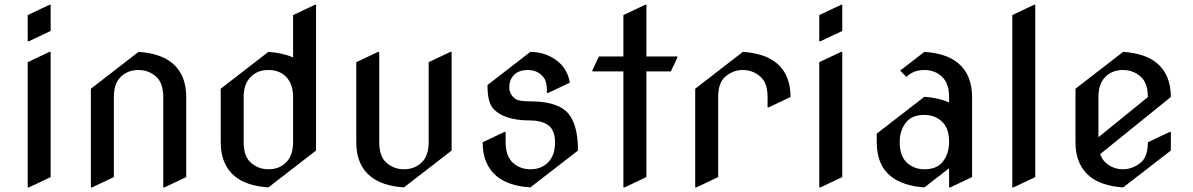

<svg xmlns="http://www.w3.org/2000/svg" viewBox="-20 -777 5069 816"><path d="M97.7 19.5V-512.7L190.4 -556.6H195.3V-24.4L102.5 19.5ZM195.3 -756.8V-645.5L102.5 -601.6H97.7V-712.9L190.4 -756.8Z M366.2 19.5V-399.9L568.8 -556.6Q661.1 -550.3 710.9 -509.8Q771.5 -460.4 771.5 -364.7V-24.4L678.7 19.5H673.8V-364.7Q673.8 -425.8 642.1 -452.6Q610.4 -479.5 568.8 -479.5Q522.9 -479.5 492.7 -449.7Q463.9 -421.4 463.9 -364.7V-24.4L371.1 19.5Z M1120.6 -57.6Q1167.5 -57.6 1196.5 -87.4Q1225.6 -117.2 1225.6 -172.4V-364.7Q1225.6 -421.9 1193.8 -452.6Q1166 -479.5 1120.6 -479.5Q1074.2 -479.5 1044.9 -449.7Q1015.6 -419.9 1015.6 -364.7V-172.4Q1015.6 -111.3 1047.4 -84.5Q1079.1 -57.6 1120.6 -57.6ZM1120.6 19.5Q1028.3 13.2 978.5 -27.3Q918 -77.1 918 -172.4V-399.9L1120.6 -556.6Q1182.6 -552.2 1225.6 -532.7V-712.9L1318.4 -756.8H1323.2V-137.2Z M1696.8 19.5Q1604.5 13.2 1554.7 -27.3Q1494.1 -76.7 1494.1 -172.4V-512.7L1586.9 -556.6H1591.8V-172.4Q1591.8 -111.3 1623.5 -84.5Q1655.3 -57.6 1696.8 -57.6Q1742.7 -57.6 1772.9 -87.4Q1801.8 -115.7 1801.8 -172.4V-512.7L1894.5 -556.6H1899.4V-137.2Z M2233.9 19.5Q2141.6 13.2 2091.8 -27.3Q2031.2 -76.7 2031.2 -172.4L2124 -216.3H2128.9V-172.4Q2128.9 -113.3 2160.6 -84.5Q2190.9 -57.6 2233.9 -57.6Q2280.8 -57.6 2309.8 -87.4Q2338.9 -117.2 2338.9 -171.9Q2338.9 -227.1 2306.2 -247.6Q2277.8 -265.1 2233.4 -265.1Q2119.1 -265.1 2074.2 -317.9Q2051.8 -344.7 2051.8 -415.5L2233.9 -556.6Q2305.2 -555.2 2353.5 -513.7Q2392.6 -480 2401.9 -425.8L2309.1 -381.8H2304.2V-396Q2304.2 -431.2 2289.6 -449.2Q2265.1 -479.5 2222.7 -479.5Q2180.7 -479.5 2159.7 -453.1Q2144.5 -434.1 2144.5 -406.2Q2144.5 -375 2170.9 -356.4Q2185.5 -346.2 2233.4 -346.2Q2338.4 -346.2 2384.3 -305.7Q2436.5 -259.8 2436.5 -137.2Z M2629.4 19.5V-473.6H2497.6V-478.5L2525.4 -537.1H2629.4V-712.9L2722.2 -756.8H2727.1V-537.1H2858.9V-532.2L2831.1 -473.6H2727.1V-24.4L2634.3 19.5Z M2934.6 19.5V-399.9L3137.2 -556.6Q3229.5 -550.3 3279.3 -509.8Q3339.8 -460.4 3339.8 -364.7L3247.1 -320.8H3242.2V-364.7Q3242.2 -425.8 3210.2 -452.6Q3178.2 -479.5 3136.7 -479.5Q3094.2 -479.5 3061 -449.7Q3032.2 -423.8 3032.2 -364.7V-24.4L2939.5 19.5Z M3461.9 19.5V-512.7L3554.7 -556.6H3559.6V-24.4L3466.8 19.5ZM3559.6 -756.8V-645.5L3466.8 -601.6H3461.9V-712.9L3554.7 -756.8Z M3908.7 -57.6Q3960 -57.6 3984.9 -87.4Q4013.7 -122.1 4013.7 -173.8Q4013.7 -233.4 3981.9 -261.7Q3951.7 -288.6 3908.7 -288.6Q3857.4 -288.6 3832.5 -258.8Q3803.7 -224.1 3803.7 -173.8Q3803.7 -112.8 3835.4 -84.5Q3866.2 -57.6 3908.7 -57.6ZM3908.7 19.5Q3817.9 13.2 3766.6 -27.3Q3706.1 -75.2 3706.1 -172.4V-209L3908.7 -365.7Q3970.2 -361.3 4013.7 -341.3V-364.7Q4013.7 -423.8 3981.9 -452.6Q3951.7 -479.5 3908.7 -479.5Q3860.8 -479.5 3832.5 -449.7L3805.7 -477.1L3908.7 -556.6Q4001 -550.3 4050.8 -509.8Q4111.3 -460.4 4111.3 -364.7V-24.4L4018.6 19.5H4013.7V-62Z M4282.2 19.5V-712.9L4375 -756.8H4379.9V-24.4L4287.1 19.5Z M4753.4 19.5Q4661.1 13.2 4611.3 -27.3Q4550.8 -77.1 4550.8 -172.4V-399.9L4753.4 -556.6Q4845.7 -550.3 4895.5 -509.8Q4956.1 -460.4 4956.1 -364.7L4655.8 -122.1Q4664.6 -97.7 4680.2 -84.5Q4711.9 -57.6 4752.4 -57.6Q4794.9 -57.6 4829.6 -87.4Q4858.4 -112.3 4858.4 -172.4L4951.2 -216.3H4956.1V-137.2ZM4648.4 -193.8 4858.4 -364.3Q4858.4 -425.8 4826.4 -452.6Q4794.4 -479.5 4753.4 -479.5Q4706.1 -479.5 4677.2 -449.7Q4648.4 -419.9 4648.4 -364.7Z"/></svg>

Font: Nova Cut
Style: Book
Weight: 400
Version: Version 2.000